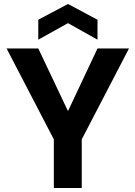

<svg xmlns="http://www.w3.org/2000/svg" viewBox="-20 -943 679 963"><path d="M250 0V-244L13 -700H172L336 -354H306L469 -700H627L390 -244V0ZM172 -744V-844L321 -923L469 -844V-744L321 -827Z"/></svg>

Font: DM Sans 17pt ExtraBold
Style: Regular
Weight: 800
Version: Version 4.004;gftools[0.9.30]